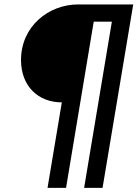

<svg xmlns="http://www.w3.org/2000/svg" viewBox="-20 -719 640 887"><path d="M265.6 -246.1 199.6 148.8H285.2L413 -619H496.8L368.6 148.8H453.8L595.5 -698.5H340.9C204.9 -698.5 77.1 -597.7 77.1 -441.8C77.1 -320.3 157 -246.1 265.6 -246.1Z"/></svg>

Font: Margiela Mono Italic Medium It
Style: Regular
Weight: 500
Designer: Mike Abbink, Paul van der Laan, Pieter van Rosmalen
Foundry: Bold Monday
Version: Version 2.003 2021